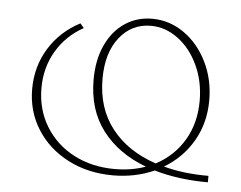

<svg xmlns="http://www.w3.org/2000/svg" viewBox="-41 -514 711 566"><g transform="rotate(5 314.5 -231.0)"><path d="M593 0Q506 0 434 -21Q378 4 312 4Q238 4 179 -26.5Q120 -57 86.5 -110Q53 -163 53 -229Q53 -296 86.5 -350Q120 -404 178 -434L189 -421Q138 -393 109 -344Q80 -295 80 -234Q80 -171 110.5 -121Q141 -71 194.5 -43Q248 -15 316 -15Q365 -15 407 -30Q324 -61 277.5 -122Q231 -183 231 -272Q231 -331 251.5 -375Q272 -419 307.5 -442.5Q343 -466 388 -466Q439 -466 482 -436Q525 -406 550.5 -354.5Q576 -303 576 -241Q576 -174 545 -120.5Q514 -67 460 -35Q518 -19 593 -19ZM435 -42Q488 -70 518 -120.5Q548 -171 548 -237Q548 -294 526 -341.5Q504 -389 466.5 -417Q429 -445 386 -445Q329 -445 293 -399.5Q257 -354 257 -277Q257 -190 304 -130Q351 -70 435 -42Z"/></g></svg>

Font: Ysabeau SC Extralight
Style: Regular
Weight: 200
Designer: Christian Thalmann (Catharsis Fonts)
Version: Version 0.003